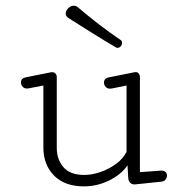

<svg xmlns="http://www.w3.org/2000/svg" viewBox="-20 -644 645 672"><path d="M391.1 -476.6Q387.2 -476.6 385.3 -478.5Q344.7 -502 301.5 -529.3Q258.3 -556.6 219.2 -581.1Q210 -587.4 210 -596.2Q210 -606.4 218.8 -615.2Q227.5 -624 238.3 -624Q246.6 -624 252 -619.1Q286.1 -589.8 325.7 -559.3Q365.2 -528.8 402.3 -503.9Q407.2 -501 407.2 -493.7Q407.2 -487.3 402.6 -481.9Q397.9 -476.6 391.1 -476.6ZM273.9 8.3Q206.5 8.3 169.2 -29.5Q131.8 -67.4 131.8 -127.9V-344.7L82 -335Q66.9 -332 60.1 -339.6Q53.2 -347.2 53.2 -355Q53.2 -370.1 70.8 -373.5L156.2 -390.6Q168 -393.1 173.3 -387.5Q178.7 -381.8 178.7 -375V-126.5Q178.7 -85.9 202.1 -58.8Q225.6 -31.7 274.4 -31.7Q303.2 -31.7 333.3 -42.5Q363.3 -53.2 387.7 -71.5Q412.1 -89.8 422.9 -112.8V-344.7L372.6 -334.5Q357.9 -331.5 350.8 -339.1Q343.8 -346.7 343.8 -354.5Q343.8 -370.1 362.3 -373.5L450.2 -391.1Q460 -393.1 464.8 -387.5Q469.7 -381.8 469.7 -375V-41.5L544.9 -46.9Q555.2 -46.9 559.8 -41.7Q564.5 -36.6 564.5 -29.8Q564.5 -22.9 559.8 -16.1Q555.2 -9.3 545.9 -8.3L451.7 1.5Q430.2 1.5 428.7 -22.9L426.3 -65.4Q405.3 -34.2 363 -12.9Q320.8 8.3 273.9 8.3Z"/></svg>

Font: Cutive Mono
Style: Regular
Weight: 400
Designer: Vernon Adams
Foundry: Vernon Adams
Version: Version 1.110; ttfautohint (v1.8.4.7-5d5b)